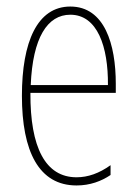

<svg xmlns="http://www.w3.org/2000/svg" viewBox="-20 -557 420 587"><path d="M195 -537C94 -537 47 -429 47 -264C47 -94 99 10 214 10C255 10 290 -3 318 -22V-52C283 -27 249 -15 214 -15C119 -15 72 -106 73 -273H334V-301C334 -421 300 -537 195 -537ZM195 -512C278 -512 311 -414 310 -297H74C80 -442 125 -512 195 -512Z"/></svg>

Font: Noto Sans Arabic ExtCond Thin
Style: Regular
Weight: 100
Width: 2
Designer: Monotype Design Team, Nadine Chahine, Nizar Qandah and Khaled Hosny
Foundry: Monotype Imaging Inc.
Version: Version 2.012